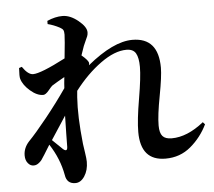

<svg xmlns="http://www.w3.org/2000/svg" viewBox="-58 -876 1116 999"><g transform="rotate(-5 500.0 -376.0)"><path d="M272.5 -293.9 193.4 -172.9Q214.8 -153.3 247.1 -121.1Q268.6 -103.5 269.5 -130.9Q269.5 -143.6 270.5 -200.2Q271.5 -256.8 272.5 -293.9ZM983.4 -197.3 994.1 -185.5Q961.9 -119.1 906.2 -72.3Q850.6 -25.4 774.4 -25.4Q644.5 -25.4 644.5 -175.8Q644.5 -237.3 663.6 -348.1Q682.6 -459 682.6 -512.7Q682.6 -560.5 668.9 -584Q655.3 -607.4 620.1 -607.4Q558.6 -607.4 484.9 -554.2Q411.1 -501 346.7 -417Q344.7 -393.6 343.8 -383.8Q336.9 -284.2 352.5 -139.6Q354.5 -124 359.4 -92.3Q364.3 -60.5 364.3 -44.9Q364.3 -1 344.2 29.8Q324.2 60.5 295.9 60.5Q251 60.5 244.1 13.7Q228.5 -72.3 177.7 -150.4L147.5 -101.6Q136.7 -84 129.9 -74.7Q123 -65.4 111.8 -57.6Q100.6 -49.8 88.9 -49.8Q71.3 -48.8 58.1 -64.5Q44.9 -80.1 44.9 -105.5Q44.9 -144.5 74.2 -176.8Q111.3 -214.8 171.4 -289.6Q231.4 -364.3 281.2 -436.5Q282.2 -459 286.1 -494.1Q244.1 -470.7 219.7 -455.1Q214.8 -451.2 198.2 -431.2Q181.6 -411.1 168.9 -411.1Q136.7 -411.1 101.6 -441.4Q66.4 -471.7 56.6 -504.9Q52.7 -516.6 55.7 -561.5L70.3 -566.4Q99.6 -523.4 126 -523.4Q166 -523.4 295.9 -590.8Q306.6 -691.4 306.6 -713.9Q306.6 -730.5 302.7 -737.8Q298.8 -745.1 286.1 -752Q254.9 -768.6 223.6 -776.4V-793Q265.6 -811.5 303.7 -811.5Q343.8 -811.5 385.3 -777.8Q426.8 -744.1 426.8 -715.8Q426.8 -705.1 423.3 -695.8Q419.9 -686.5 412.6 -671.9Q405.3 -657.2 401.4 -646.5Q395.5 -631.8 384.8 -598.6Q420.9 -568.4 420.9 -554.7Q420.9 -549.8 418.9 -543.9Q555.7 -656.2 655.3 -656.2Q791 -656.2 791 -499Q791 -454.1 772 -353.5Q752.9 -252.9 752.9 -200.2Q752.9 -161.1 767.6 -144.5Q782.2 -127.9 815.4 -127.9Q896.5 -127.9 983.4 -197.3Z"/></g></svg>

Font: GenYoMin TW TTF Bold
Style: Regular
Weight: 700
Version: Version 1.300